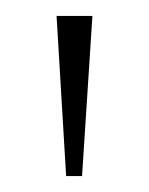

<svg xmlns="http://www.w3.org/2000/svg" viewBox="-20 -651 187 241"><path d="M63 -430 51 -631H96L83 -430Z"/></svg>

Font: Alumni Sans Thin ExtraLight
Style: Regular
Weight: 250
Version: Version 1.018